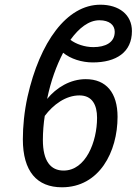

<svg xmlns="http://www.w3.org/2000/svg" viewBox="-20 -785 580 815"><path d="M243 10C402 10 479 -141 479 -289C479 -391 431 -449 344 -449C279 -449 220 -414 180 -365C196 -443 220 -507 248 -561C280 -535 327 -520 374 -520C473 -520 540 -563 540 -653C540 -723 485 -765 406 -765C263 -765 149 -606 97 -375C83 -312 77 -248 77 -194C77 -57 137 10 243 10ZM376 -585C340 -585 302 -598 279 -616C315 -666 357 -699 402 -699C444 -699 467 -679 467 -650C467 -604 427 -585 376 -585ZM250 -61C195 -61 162 -101 162 -191C162 -224 165 -262 170 -293C206 -341 259 -380 317 -380C372 -380 392 -339 392 -285C392 -183 344 -61 250 -61Z"/></svg>

Font: Noto Sans SemiCondensed
Style: Italic
Weight: 400
Width: 4
Italic angle: -12°
Designer: Monotype Design Team
Foundry: Monotype Imaging Inc.
Version: Version 2.013